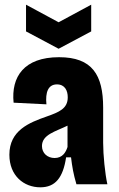

<svg xmlns="http://www.w3.org/2000/svg" viewBox="-20 -786 506 819"><path d="M91 -766V-652L230 -578L369 -652V-766L230 -691ZM152 13C216 13 249 -28 262 -115H283C288 -74 293 -44 306 0H438C428 -45 420 -125 420 -177V-327C420 -467 373 -542 232 -542C82 -542 27 -458 38 -348L178 -341C173 -392 185 -426 223 -426C257 -426 269 -399 269 -371C269 -323 233 -308 179 -289C105 -263 20 -230 20 -126C20 -36 82 13 152 13ZM213 -112C183 -112 159 -132 159 -163C159 -212 217 -225 268 -250V-159C261 -137 247 -112 213 -112Z"/></svg>

Font: Bricolage Grotesque 10pt Condensed ExtraBold
Style: Regular
Weight: 800
Width: 3
Designer: Mathieu Triay
Foundry: Atelier Triay
Version: Version 1.000;gftools[0.9.29]